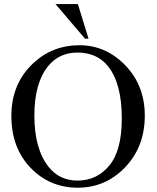

<svg xmlns="http://www.w3.org/2000/svg" viewBox="-20 -897 762 933"><path d="M365.7 -677.2Q494.6 -677.2 589.1 -579.3Q683.6 -481.4 683.6 -335Q683.6 -184.1 588.4 -84.5Q493.2 15.1 357.9 15.1Q221.2 15.1 128.2 -82Q35.2 -179.2 35.2 -333.5Q35.2 -491.2 142.6 -590.8Q235.8 -677.2 365.7 -677.2ZM356.4 -641.6Q267.6 -641.6 213.9 -575.7Q147 -493.7 147 -335.4Q147 -173.3 216.3 -85.9Q269.5 -19.5 356.9 -19.5Q450.2 -19.5 511 -92.3Q571.8 -165 571.8 -321.8Q571.8 -491.7 504.9 -575.2Q451.2 -641.6 356.4 -641.6ZM249.5 -877.4H358.4L410.2 -709H393.1Z"/></svg>

Font: Jameel Khushkhati
Style: Regular
Weight: 400
Version: Version 3.5